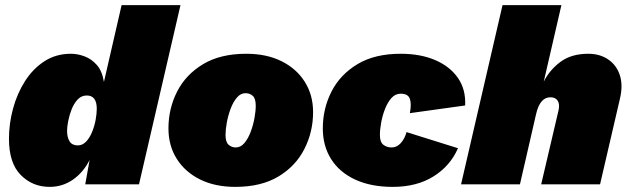

<svg xmlns="http://www.w3.org/2000/svg" viewBox="-20 -720 2459 750"><path d="M174 10Q107 10 61 -36.5Q15 -83 15 -178Q15 -237 31 -296Q47 -355 78 -403.5Q109 -452 154 -481Q199 -510 257 -510Q283 -510 310 -500Q337 -490 358 -466.5Q379 -443 386 -400L455 -700H685L523 0H313L330 -95Q305 -46 264.5 -18Q224 10 174 10ZM284 -152Q302 -152 316 -166.5Q330 -181 339.5 -204Q349 -227 353.5 -251.5Q358 -276 358 -295Q358 -347 319 -347Q298 -347 283.5 -331.5Q269 -316 260 -293.5Q251 -271 246.5 -247.5Q242 -224 242 -209Q242 -183 252 -167.5Q262 -152 284 -152Z M899 10Q820 10 761.5 -19Q703 -48 670.5 -99.5Q638 -151 638 -218Q638 -296 672 -362.5Q706 -429 773.5 -469.5Q841 -510 942 -510Q1021 -510 1079.5 -481Q1138 -452 1170.5 -400.5Q1203 -349 1203 -282Q1203 -205 1169 -138Q1135 -71 1067.5 -30.5Q1000 10 899 10ZM901 -144Q920 -144 934.5 -161Q949 -178 959 -204.5Q969 -231 974 -258.5Q979 -286 979 -307Q979 -335 967.5 -345.5Q956 -356 939 -356Q920 -356 905.5 -339Q891 -322 881 -295.5Q871 -269 866 -241.5Q861 -214 861 -193Q861 -165 873 -154.5Q885 -144 901 -144Z M1514 10Q1429 10 1367.5 -18.5Q1306 -47 1273.5 -98.5Q1241 -150 1241 -218Q1241 -296 1275 -362.5Q1309 -429 1376.5 -469.5Q1444 -510 1545 -510Q1622 -510 1679.5 -485.5Q1737 -461 1768.5 -416Q1800 -371 1797 -308L1581 -278Q1588 -314 1581 -334Q1574 -354 1545 -354Q1524 -354 1509 -337Q1494 -320 1484 -294.5Q1474 -269 1469 -241.5Q1464 -214 1464 -193Q1464 -165 1477.5 -154.5Q1491 -144 1510 -144Q1530 -144 1545.5 -161Q1561 -178 1568 -204L1769 -141Q1739 -72 1673.5 -31Q1608 10 1514 10Z M1781 0 1943 -700H2173L2104 -401Q2127 -447 2169.5 -478.5Q2212 -510 2278 -510Q2323 -510 2355.5 -488Q2388 -466 2401 -427Q2414 -388 2402 -336L2324 0H2094L2162 -290Q2167 -313 2158.5 -326.5Q2150 -340 2130 -340Q2089 -340 2074 -274L2011 0Z"/></svg>

Font: Work Sans Black
Style: Italic
Weight: 900
Italic angle: -13°
Designer: Wei Huang
Foundry: Wei Huang
Version: Version 2.009; ttfautohint (v1.8.3)